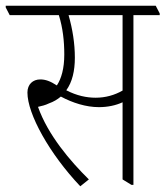

<svg xmlns="http://www.w3.org/2000/svg" viewBox="-43 -642 579 672"><path d="M238 10 268 -14C203 -78 125 -169 90 -268C103 -271 116 -274 128 -280C145 -286 158 -294 170 -304C211 -282 258 -267 303 -267C334 -267 362 -273 386 -284V-14L417 5H424V-589H516V-595L502 -622H-23V-616L-9 -589H163C177 -544 182 -498 182 -451C182 -403 172 -367 156 -343C133 -358 116 -364 98 -364C72 -364 53 -347 53 -318C53 -243 130 -104 238 10ZM219 -440C219 -490 211 -540 197 -589H386V-325C358 -309 326 -300 292 -300C260 -300 226 -307 189 -326C210 -355 219 -394 219 -440Z"/></svg>

Font: Noto Serif Devanagari ExtraCondensed ExtraLight
Style: Regular
Weight: 200
Width: 2
Designer: Universal Thirst, Indian Type Foundry and the Monotype Design Team
Foundry: Monotype Imaging Inc.
Version: Version 2.004